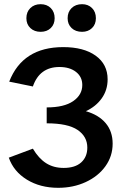

<svg xmlns="http://www.w3.org/2000/svg" viewBox="-20 -890 603 917"><path d="M106 -803Q106 -833 125 -851.5Q144 -870 174 -870Q204 -870 222.5 -851.5Q241 -833 241 -803Q241 -774 222.5 -756Q204 -738 174 -738Q144 -738 125 -756Q106 -774 106 -803ZM303 -803Q303 -833 322 -851.5Q341 -870 372 -870Q401 -870 419.5 -851.5Q438 -833 438 -803Q438 -774 419.5 -756Q401 -738 372 -738Q341 -738 322 -756Q303 -774 303 -803ZM518 -204Q518 -144 483.5 -96Q449 -48 389.5 -20.5Q330 7 258 7Q172 7 108.5 -32Q45 -71 22 -137L137 -180Q165 -133 200.5 -110.5Q236 -88 284 -88Q339 -88 368 -114.5Q397 -141 397 -185Q397 -238 350.5 -269.5Q304 -301 203 -301V-377Q286 -377 329.5 -407Q373 -437 373 -484Q373 -523 343 -546.5Q313 -570 264 -570Q169 -570 137 -477L24 -500Q88 -665 282 -665Q380 -665 437 -624Q494 -583 494 -511Q494 -460 466 -420.5Q438 -381 390 -359Q452 -341 485 -301.5Q518 -262 518 -204Z"/></svg>

Font: Ysabeau SC
Style: Bold
Weight: 700
Designer: Christian Thalmann (Catharsis Fonts)
Version: Version 0.003